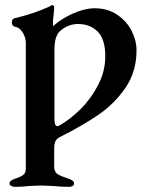

<svg xmlns="http://www.w3.org/2000/svg" viewBox="-20 -454 576 744"><path d="M17 257Q17 245 40 238Q61 231 70.5 223.5Q80 216 80 200V-289Q80 -308 68 -328Q56 -348 36 -351Q26 -354 26 -368Q26 -379 35 -383Q112 -401 170 -428Q172 -429 176 -431.5Q180 -434 182 -434Q190 -434 190 -423L188 -398Q185 -380 185 -364Q185 -355 187 -353Q198 -365 224.5 -381.5Q251 -398 284 -410Q317 -422 346 -422Q397 -422 434 -397Q471 -372 490 -334.5Q509 -297 509 -259Q509 -177 467 -115Q425 -53 362.5 -10Q300 33 212 77Q200 83 195 93Q190 103 190 122V194Q191 213 203.5 221Q216 229 245 238Q267 245 267 257Q267 263 261.5 266.5Q256 270 249 270Q217 270 189 267Q153 265 137 265Q122 265 90 267Q66 270 37 270Q30 270 23.5 266.5Q17 263 17 257ZM388 -236Q388 -302 358.5 -331.5Q329 -361 282 -361Q243 -361 212 -333Q192 -315 191 -265V7Q191 42 209 33Q252 9 293 -32Q334 -73 361 -126Q388 -179 388 -236Z"/></svg>

Font: EB Garamond SemiBold
Style: Regular
Weight: 600
Designer: Georg Duffner and Octavio Pardo
Foundry: Georg Duffner
Version: Version 1.000